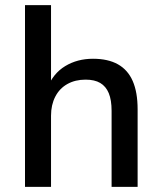

<svg xmlns="http://www.w3.org/2000/svg" viewBox="-20 -725 627 745"><path d="M77 0V-705H178V-384H164Q186 -440 233 -468.5Q280 -497 341 -497Q399 -497 437.5 -475.5Q476 -454 495 -410.5Q514 -367 514 -301V0H413V-295Q413 -337 402 -363.5Q391 -390 369 -403Q347 -416 312 -416Q272 -416 241.5 -399Q211 -382 194.5 -350Q178 -318 178 -276V0Z"/></svg>

Font: Nunito Sans 12pt SemiBold
Style: Regular
Weight: 600
Designer: Vernon Adams
Foundry: Vernon Adams
Version: Version 3.101;gftools[0.9.27]